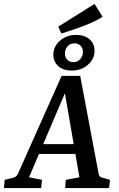

<svg xmlns="http://www.w3.org/2000/svg" viewBox="-33 -959 609 979"><path d="M154 -224H382L394 -174H134ZM470 -72Q471 -66 475.5 -60.5Q480 -55 488 -53L528 -42L523 0H299L303 -42L372 -55L289 -535H320L115 -55L181 -42L177 0H-13L-9 -42L35 -53Q51 -57 58 -72L281 -572H376ZM332 -599Q290 -599 264.5 -621.5Q239 -644 239 -680Q239 -722 273 -751.5Q307 -781 355 -781Q397 -781 423 -759Q449 -737 449 -700Q449 -658 415 -628.5Q381 -599 332 -599ZM340 -642Q363 -642 376.5 -658Q390 -674 390 -693Q390 -713 378 -725.5Q366 -738 347 -738Q324 -738 311 -722.5Q298 -707 298 -686Q298 -667 310 -654.5Q322 -642 340 -642ZM280 -788 264 -823 449 -939 490 -874Q467 -858 430.5 -842Q394 -826 354 -812.5Q314 -799 280 -788Z"/></svg>

Font: Rasa Medium
Style: Italic
Weight: 500
Italic angle: -7.10001°
Designer: Anna Giedrys (Yrsa+Rasa design), David Brezina (Yrsa art-direction, Rasa art-direction, design)
Foundry: Rosetta Type Foundry
Version: Version 2.004